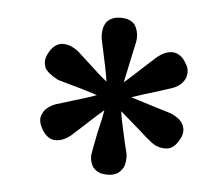

<svg xmlns="http://www.w3.org/2000/svg" viewBox="-37 -635 531 456"><g transform="rotate(5 228.5 -407.0)"><path d="M268 -580Q276 -567 276 -550L275 -540L268 -508L254 -442Q265 -451 295 -479L328 -509Q346 -523 362 -523H366Q385 -520 396 -500Q403 -490 403 -478Q403 -472 400 -464Q392 -446 369 -438L322 -423Q310 -420 275 -408L336 -389L369 -379Q395 -369 402 -353Q405 -346 405 -339Q405 -328 398 -317Q386 -295 368 -294H364Q346 -294 330 -307Q322 -313 300 -333L254 -373Q255 -360 269 -299L275 -275Q276 -271 276 -264Q276 -244 267 -234Q257 -220 234 -220Q211 -220 200 -234Q192 -245 192 -262Q192 -266 202 -316Q211 -353 214 -372Q192 -353 162 -325L140 -305Q122 -291 106 -291H101Q84 -293 72 -313Q64 -327 64 -337Q64 -344 67 -350Q74 -367 98 -376L134 -387Q178 -400 193 -406Q160 -417 98 -434Q73 -447 66 -460Q63 -468 63 -474Q63 -485 70 -497Q81 -517 99 -520H104Q120 -520 138 -507L160 -487Q196 -453 213 -440Q210 -463 193 -539Q192 -543 192 -551Q192 -569 200 -580Q211 -594 234 -594Q257 -594 268 -580Z"/></g></svg>

Font: Mirza SemiBold
Style: Regular
Weight: 600
Designer: Arabic design by Kourosh Beigpour, Latin design by Eduardo Tunni, engineering by Lasse Fister
Version: Version 1.0010g